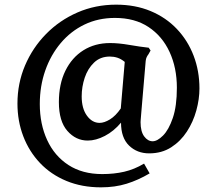

<svg xmlns="http://www.w3.org/2000/svg" viewBox="-20 -695 932 825"><path d="M414 110Q332 110 265.5 82.5Q199 55 152 5.5Q105 -44 80 -109.5Q55 -175 55 -250Q55 -337 87.5 -413.5Q120 -490 178 -549Q236 -608 313 -641.5Q390 -675 479 -675Q561 -675 627 -647.5Q693 -620 740 -570.5Q787 -521 812 -455.5Q837 -390 837 -315Q837 -269 823.5 -220Q810 -171 783 -129.5Q756 -88 715.5 -62Q675 -36 621 -36Q569 -36 534.5 -69.5Q500 -103 500 -168Q469 -131 430.5 -111Q392 -91 357 -91Q306 -91 269.5 -132.5Q233 -174 233 -256Q233 -334 261 -391Q289 -448 338.5 -479Q388 -510 453 -510Q490 -510 536 -502Q582 -494 619 -490L627 -478L618 -462Q614 -457 610.5 -450Q607 -443 606 -433Q598 -339 593.5 -286.5Q589 -234 587 -210Q585 -186 584.5 -179Q584 -172 584 -170Q584 -130 599.5 -109Q615 -88 636 -88Q656 -88 680.5 -112.5Q705 -137 722.5 -188Q740 -239 740 -318Q740 -404 708.5 -472Q677 -540 618 -579Q559 -618 474 -618Q402 -618 343 -589.5Q284 -561 241 -510Q198 -459 174.5 -392Q151 -325 151 -248Q151 -162 182.5 -93.5Q214 -25 274 14Q334 53 419 53Q470 53 513.5 43Q557 33 599 8L623 50Q574 79 524 94.5Q474 110 414 110ZM408 -167Q428 -167 452.5 -182Q477 -197 499 -229L516 -429Q500 -442 484.5 -447Q469 -452 452 -452Q411 -452 384 -426Q357 -400 344 -361Q331 -322 331 -281Q331 -229 353.5 -198Q376 -167 408 -167Z"/></svg>

Font: Gabriela
Style: Regular
Weight: 400
Designer: Eduardo Rodriguez Tunni
Foundry: Eduardo Rodriguez Tunni
Version: Version 2.001;gftools[0.9.26]